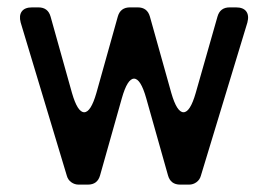

<svg xmlns="http://www.w3.org/2000/svg" viewBox="-20 -500 725 520"><path d="M161 -24 36 -439Q31 -458 39 -469Q47 -480 67 -480H84Q110 -480 117 -455L175 -248Q190 -196 208 -196Q226 -196 241 -248L299 -455Q306 -480 332 -480H353Q379 -480 386 -455L444 -248Q459 -196 477 -196Q495 -196 510 -248L569 -455Q576 -480 602 -480H619Q639 -480 647 -469Q655 -458 650 -439L524 -24Q521 -13 512 -6.5Q503 0 492 0H468Q442 0 435 -25L376 -234Q361 -287 343 -287Q325 -287 310 -234L251 -25Q244 0 218 0H193Q182 0 173 -6.5Q164 -13 161 -24Z"/></svg>

Font: Higure Gothic Medium
Style: Regular
Weight: 500
Designer: Yoshimichi Ohira
Foundry: Positype
Version: Version 1.000